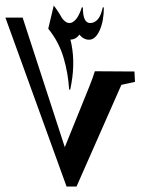

<svg xmlns="http://www.w3.org/2000/svg" viewBox="-24 -603 530 696"><path d="M217.3 73.2 -4.4 -539.1H58.1L225.1 -25.9L193.4 -26.4L300.3 -290.5Q307.1 -308.1 311.5 -319.8Q315.9 -331.5 319.8 -344.7L463.4 -343.8L465.3 -306.2L416 -295.4L253.4 73.2ZM150.9 -499 170.9 -583Q269.5 -454.6 230.5 -278.3H226.6Q223.1 -337.9 206.1 -395Q189 -452.1 150.9 -499ZM348.6 -576.2H352.5Q352.5 -526.9 337.2 -492.9Q321.8 -459 298.8 -459Q279.3 -459 263.7 -477.5Q251 -459.5 230.5 -459.5Q217.3 -459.5 208.5 -469.2L198.2 -541.5Q203.1 -532.7 211.2 -526.1Q219.2 -519.5 228 -519.5Q239.7 -519.5 251.5 -533.2Q263.2 -546.9 272.5 -576.2H276.4Q276.4 -519.5 302.7 -519.5Q318.4 -519.5 330.1 -532.5Q341.8 -545.4 348.6 -576.2Z"/></svg>

Font: Lateef SemiBold
Style: Regular
Weight: 600
Designer: SIL International
Foundry: SIL International
Version: Version 4.200